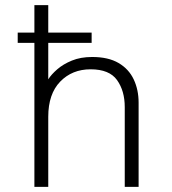

<svg xmlns="http://www.w3.org/2000/svg" viewBox="-20 -728 672 748"><path d="M114 0V-561H49V-601H114V-708H168V-601H337V-561H168V-419Q180 -438 203 -458Q226 -478 260 -492Q294 -506 339 -506Q402 -506 442 -482.5Q482 -459 501 -418.5Q520 -378 520 -328V0H466V-311Q466 -374 436 -416Q406 -458 333 -458Q261 -458 214.5 -410Q168 -362 168 -273V0Z"/></svg>

Font: Atkinson Hyperlegible Mono ExtraLight
Style: Regular
Weight: 200
Monospace: yes
Designer: Elliott Scott, Megan Eiswerth, Linus Boman, Theodore Petrosky, Letters from Sweden
Foundry: Applied Design Works, Letters from Sweden
Version: Version 2.001